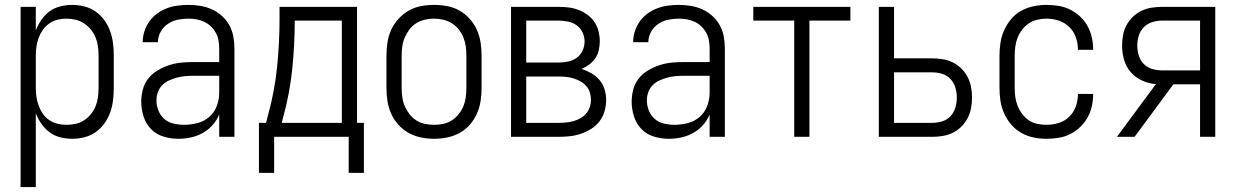

<svg xmlns="http://www.w3.org/2000/svg" viewBox="-20 -558 5040 783"><path d="M64 205H126V-96Q135 -73 149 -53Q163 -33 182.5 -18.5Q202 -4 226 2Q250 8 274 8Q300 8 325 1.5Q350 -5 370.5 -19.5Q391 -34 406 -55Q421 -76 429.5 -100Q438 -124 441 -149.5Q444 -175 444 -200V-330Q444 -356 441 -381Q438 -406 429.5 -430Q421 -454 406 -475Q391 -496 370.5 -510.5Q350 -525 325 -531.5Q300 -538 274 -538Q250 -538 226 -532Q202 -526 182.5 -512Q163 -498 149 -477.5Q135 -457 126 -434V-530H64ZM251 -49Q232 -49 214 -53.5Q196 -58 180.5 -68.5Q165 -79 154.5 -94.5Q144 -110 137.5 -127.5Q131 -145 128.5 -163.5Q126 -182 126 -200V-330Q126 -349 128.5 -367.5Q131 -386 137.5 -403.5Q144 -421 154.5 -436Q165 -451 180.5 -462Q196 -473 214 -477.5Q232 -482 251 -482Q270 -482 288.5 -477.5Q307 -473 323 -462.5Q339 -452 351 -437Q363 -422 370 -404.5Q377 -387 379.5 -368Q382 -349 382 -330V-200Q382 -181 379.5 -162Q377 -143 370 -125.5Q363 -108 351 -93Q339 -78 323 -67.5Q307 -57 288.5 -53Q270 -49 251 -49Z M707 8Q733 8 758.5 2.5Q784 -3 806.5 -15.5Q829 -28 846.5 -47.5Q864 -67 874 -91V0H936V-361Q936 -385 931.5 -409.5Q927 -434 915 -455.5Q903 -477 884.5 -493.5Q866 -510 844 -520Q822 -530 797.5 -534Q773 -538 749 -538Q726 -538 703.5 -535Q681 -532 660 -524Q639 -516 620.5 -502.5Q602 -489 589 -470.5Q576 -452 569 -430.5Q562 -409 562 -386H624Q624 -408 635 -428Q646 -448 664.5 -460.5Q683 -473 704.5 -477.5Q726 -482 749 -482Q765 -482 781.5 -479Q798 -476 813 -469Q828 -462 840 -450.5Q852 -439 860 -424.5Q868 -410 871 -393.5Q874 -377 874 -361V-305H769Q743 -305 718 -302.5Q693 -300 669 -292Q645 -284 623 -271Q601 -258 585 -238Q569 -218 562.5 -193Q556 -168 556 -143Q556 -113 565.5 -83Q575 -53 596 -31.5Q617 -10 647 -1Q677 8 707 8ZM730 -49Q709 -49 687.5 -54Q666 -59 650 -73Q634 -87 626 -107.5Q618 -128 618 -149Q618 -166 624 -182.5Q630 -199 642 -211Q654 -223 669.5 -230Q685 -237 701.5 -241.5Q718 -246 735 -247.5Q752 -249 769 -249H874V-180Q874 -152 864 -125.5Q854 -99 833 -81Q812 -63 785 -56Q758 -49 730 -49Z M1402 147H1464V-57H1436V-530H1120V-480Q1120 -382 1110 -284.5Q1100 -187 1074 -92L1065 -57H1036V0H1402ZM1374 -57H1129L1134 -77Q1161 -174 1171.5 -273.5Q1182 -373 1182 -474H1374ZM1098 147V0H1036V147Z M1750 8Q1777 8 1804 2.5Q1831 -3 1854.5 -16Q1878 -29 1896 -49.5Q1914 -70 1925 -95Q1936 -120 1940 -146.5Q1944 -173 1944 -200V-330Q1944 -357 1940 -384Q1936 -411 1925 -435.5Q1914 -460 1896 -480.5Q1878 -501 1854.5 -514.5Q1831 -528 1804 -533Q1777 -538 1750 -538Q1723 -538 1696.5 -533Q1670 -528 1646.5 -514.5Q1623 -501 1604.5 -480.5Q1586 -460 1575 -435.5Q1564 -411 1560 -384Q1556 -357 1556 -330V-200Q1556 -173 1560 -146.5Q1564 -120 1575 -95Q1586 -70 1604.5 -49.5Q1623 -29 1646.5 -16Q1670 -3 1696.5 2.5Q1723 8 1750 8ZM1750 -49Q1731 -49 1712 -53Q1693 -57 1677 -67.5Q1661 -78 1649.5 -93Q1638 -108 1630.5 -125.5Q1623 -143 1620.5 -162Q1618 -181 1618 -200V-330Q1618 -349 1620.5 -368Q1623 -387 1630.5 -404.5Q1638 -422 1649.5 -437.5Q1661 -453 1677 -463Q1693 -473 1712 -477.5Q1731 -482 1750 -482Q1769 -482 1788 -477.5Q1807 -473 1823 -463Q1839 -453 1851 -437.5Q1863 -422 1870 -404.5Q1877 -387 1879.5 -368Q1882 -349 1882 -330V-200Q1882 -181 1879.5 -162Q1877 -143 1870 -125.5Q1863 -108 1851 -93Q1839 -78 1823 -67.5Q1807 -57 1788 -53Q1769 -49 1750 -49Z M2064 0H2258Q2281 0 2304 -2.5Q2327 -5 2349 -12.5Q2371 -20 2391 -32.5Q2411 -45 2425 -63.5Q2439 -82 2445.5 -104.5Q2452 -127 2452 -150Q2452 -172 2445.5 -193.5Q2439 -215 2425 -231.5Q2411 -248 2392 -259Q2373 -270 2352 -277Q2368 -284 2383 -295Q2398 -306 2408 -321Q2418 -336 2422 -354Q2426 -372 2426 -390Q2426 -410 2421 -430.5Q2416 -451 2404.5 -468Q2393 -485 2376 -497.5Q2359 -510 2339.5 -517.5Q2320 -525 2299.5 -527.5Q2279 -530 2258 -530H2064ZM2258 -303H2126V-474H2258Q2277 -474 2296.5 -470Q2316 -466 2331.5 -455Q2347 -444 2355.5 -426Q2364 -408 2364 -389Q2364 -389 2364 -389Q2364 -389 2364 -389Q2364 -369 2355.5 -351Q2347 -333 2331.5 -322Q2316 -311 2296.5 -307Q2277 -303 2258 -303ZM2126 -57V-246H2258Q2273 -246 2288.5 -244.5Q2304 -243 2318.5 -238.5Q2333 -234 2346.5 -226.5Q2360 -219 2370.5 -207.5Q2381 -196 2385.5 -181Q2390 -166 2390 -151Q2390 -136 2385 -121Q2380 -106 2370 -94.5Q2360 -83 2346.5 -75.5Q2333 -68 2318.5 -64Q2304 -60 2288.5 -58.5Q2273 -57 2258 -57Z M2707 8Q2733 8 2758.5 2.5Q2784 -3 2806.5 -15.5Q2829 -28 2846.5 -47.5Q2864 -67 2874 -91V0H2936V-361Q2936 -385 2931.5 -409.5Q2927 -434 2915 -455.5Q2903 -477 2884.5 -493.5Q2866 -510 2844 -520Q2822 -530 2797.5 -534Q2773 -538 2749 -538Q2726 -538 2703.5 -535Q2681 -532 2660 -524Q2639 -516 2620.5 -502.5Q2602 -489 2589 -470.5Q2576 -452 2569 -430.5Q2562 -409 2562 -386H2624Q2624 -408 2635 -428Q2646 -448 2664.5 -460.5Q2683 -473 2704.5 -477.5Q2726 -482 2749 -482Q2765 -482 2781.5 -479Q2798 -476 2813 -469Q2828 -462 2840 -450.5Q2852 -439 2860 -424.5Q2868 -410 2871 -393.5Q2874 -377 2874 -361V-305H2769Q2743 -305 2718 -302.5Q2693 -300 2669 -292Q2645 -284 2623 -271Q2601 -258 2585 -238Q2569 -218 2562.5 -193Q2556 -168 2556 -143Q2556 -113 2565.5 -83Q2575 -53 2596 -31.5Q2617 -10 2647 -1Q2677 8 2707 8ZM2730 -49Q2709 -49 2687.5 -54Q2666 -59 2650 -73Q2634 -87 2626 -107.5Q2618 -128 2618 -149Q2618 -166 2624 -182.5Q2630 -199 2642 -211Q2654 -223 2669.5 -230Q2685 -237 2701.5 -241.5Q2718 -246 2735 -247.5Q2752 -249 2769 -249H2874V-180Q2874 -152 2864 -125.5Q2854 -99 2833 -81Q2812 -63 2785 -56Q2758 -49 2730 -49Z M3219 0H3281V-474H3448V-530H3052V-474H3219Z M3564 0H3781Q3803 0 3824.5 -3.5Q3846 -7 3865.5 -16.5Q3885 -26 3900.5 -41.5Q3916 -57 3926 -76Q3936 -95 3940 -116.5Q3944 -138 3944 -160Q3944 -182 3940 -203.5Q3936 -225 3926 -244Q3916 -263 3900.5 -278.5Q3885 -294 3865.5 -303.5Q3846 -313 3824.5 -316.5Q3803 -320 3781 -320H3626V-530H3564ZM3781 -57H3626V-263H3781Q3802 -263 3822 -257Q3842 -251 3856 -236Q3870 -221 3876 -201Q3882 -181 3882 -160Q3882 -139 3876 -119Q3870 -99 3856 -84Q3842 -69 3822 -63Q3802 -57 3781 -57Z M4247 8Q4272 8 4297 4Q4322 0 4344 -11Q4366 -22 4384.5 -39.5Q4403 -57 4415 -78.5Q4427 -100 4432.5 -124.5Q4438 -149 4438 -174Q4438 -174 4438 -174.5Q4438 -175 4438 -175H4376Q4376 -175 4376 -175Q4376 -175 4376 -174Q4376 -149 4367.5 -124.5Q4359 -100 4340.5 -82Q4322 -64 4297.5 -56.5Q4273 -49 4247 -49Q4229 -49 4210 -53Q4191 -57 4175.5 -67.5Q4160 -78 4148.5 -93.5Q4137 -109 4130 -126.5Q4123 -144 4120.5 -162.5Q4118 -181 4118 -200V-330Q4118 -349 4120.5 -368Q4123 -387 4130 -404.5Q4137 -422 4148.5 -437Q4160 -452 4175.5 -462.5Q4191 -473 4210 -477.5Q4229 -482 4247 -482Q4273 -482 4297.5 -474Q4322 -466 4340.5 -448Q4359 -430 4367.5 -405.5Q4376 -381 4376 -356Q4376 -356 4376 -355.5Q4376 -355 4376 -355H4438Q4438 -355 4438 -355.5Q4438 -356 4438 -357Q4438 -381 4432.5 -405.5Q4427 -430 4415 -452Q4403 -474 4384.5 -491Q4366 -508 4344 -519Q4322 -530 4297 -534Q4272 -538 4247 -538Q4221 -538 4194.5 -532.5Q4168 -527 4144.5 -514Q4121 -501 4103.5 -480Q4086 -459 4075 -434.5Q4064 -410 4060 -383.5Q4056 -357 4056 -330V-200Q4056 -173 4060 -146.5Q4064 -120 4075 -95.5Q4086 -71 4103.5 -50.5Q4121 -30 4144.5 -16.5Q4168 -3 4194.5 2.5Q4221 8 4247 8Z M4535 0H4607L4765 -214H4874V0H4936V-530H4718Q4697 -530 4675.5 -526.5Q4654 -523 4634.5 -513.5Q4615 -504 4599.5 -489Q4584 -474 4574 -455Q4564 -436 4560 -415Q4556 -394 4556 -372Q4556 -343 4564 -314.5Q4572 -286 4591 -264Q4610 -242 4637.5 -229.5Q4665 -217 4694 -215ZM4718 -271Q4698 -271 4678 -277Q4658 -283 4644 -297.5Q4630 -312 4624 -332Q4618 -352 4618 -372Q4618 -392 4624 -412Q4630 -432 4644 -446.5Q4658 -461 4678 -467.5Q4698 -474 4718 -474H4874V-271Z"/></svg>

Font: Iosevka SS09 Light
Style: Regular
Weight: 300
Monospace: yes
Designer: Belleve Invis
Foundry: Belleve Invis
Version: Version 5.2.1; ttfautohint (v1.8.3)